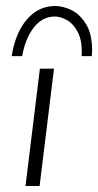

<svg xmlns="http://www.w3.org/2000/svg" viewBox="-20 -620 327 640"><path d="M160 -391 112 0H65L113 -391ZM164 -600Q189 -600 217 -587Q245 -574 266 -541Q287 -508 287 -452L286 -433H252Q255 -482 240 -511.5Q225 -541 203 -553Q181 -565 163 -565Q121 -565 92.5 -528Q64 -491 54 -433H19Q31 -510 69.5 -555Q108 -600 164 -600Z"/></svg>

Font: Josefin Sans Light
Style: Italic
Weight: 300
Italic angle: -7°
Designer: Santiago Orozco
Foundry: Typemade
Version: Version 2.000